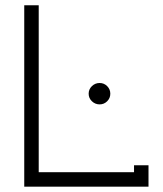

<svg xmlns="http://www.w3.org/2000/svg" viewBox="-20 -699 611 719"><path d="M324.2 -376.5Q336.4 -388.2 353 -388.2Q369.6 -388.2 381.3 -376.5Q393.1 -364.7 393.1 -348.1Q393.1 -331.5 381.3 -319.8Q369.6 -308.1 353 -308.1Q336.4 -308.1 324.2 -319.8Q312 -331.5 312 -348.1Q312 -364.7 324.2 -376.5ZM125 -54.2H481.9V-80.1H536.1V0H70.8V-679.2H125Z"/></svg>

Font: Rawengulk
Style: Demibold
Weight: 600
Version: Version 0.92